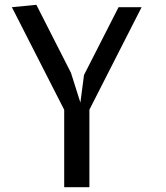

<svg xmlns="http://www.w3.org/2000/svg" viewBox="-20 -780 690 800"><path d="M330 -467.5 474 -750H570L352.5 -323V0H247.5V-322.5L29.5 -750L131.5 -760L275.5 -477L315 -352.5Z"/></svg>

Font: B612 Mono
Style: Regular
Weight: 400
Version: Version 1.005